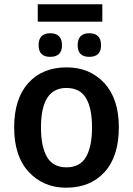

<svg xmlns="http://www.w3.org/2000/svg" viewBox="-20 -865 620 895"><path d="M534 -271Q534 -405 466 -478Q398 -551 291 -551Q178 -551 112 -478Q46 -405 46 -271Q46 -136 114.5 -63Q183 10 288 10Q401 10 467.5 -63Q534 -136 534 -271ZM171 -271Q171 -455 289 -455Q353 -455 381 -407.5Q409 -360 409 -271Q409 -182 381 -133.5Q353 -85 290 -85Q227 -85 199 -133.5Q171 -182 171 -271ZM457 -845H156V-764H457ZM396 -710Q342 -710 342 -654Q342 -600 396 -600Q451 -600 451 -654Q451 -710 396 -710ZM214 -710Q160 -710 160 -654Q160 -600 214 -600Q269 -600 269 -654Q269 -710 214 -710Z"/></svg>

Font: Noto Sans Display Medium
Style: Regular
Weight: 500
Designer: Monotype Design Team
Foundry: Monotype Imaging Inc.
Version: Version 1.900